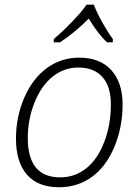

<svg xmlns="http://www.w3.org/2000/svg" viewBox="-20 -786 589 816"><path d="M316.9 -541Q404.8 -541 452.9 -488Q501 -435.1 501 -341.8Q501 -245.6 466.1 -161.9Q431.2 -78.1 370.6 -34.2Q310.1 9.8 231 9.8Q141.1 9.8 94.5 -43.7Q47.9 -97.2 47.9 -196.8Q47.9 -290 83.5 -371.6Q119.1 -453.1 179.7 -497.1Q240.2 -541 316.9 -541ZM313 -499Q252.4 -499 204.1 -460.7Q155.8 -422.4 127 -350.8Q98.1 -279.3 98.1 -199.2Q98.1 -32.2 235.8 -32.2Q297.9 -32.2 345.9 -70.1Q394 -107.9 422.6 -181.4Q451.2 -254.9 451.2 -342.8Q451.2 -418 415.5 -458.5Q379.9 -499 313 -499ZM459.5 -606H435.5Q401.4 -635.3 356.9 -707Q330.1 -679.2 295.9 -651.1Q261.7 -623 234.9 -606H208.5V-620.1Q241.7 -647.5 285.4 -692.6Q329.1 -737.8 347.7 -766.1H378.9Q390.1 -734.9 414.3 -691.7Q438.5 -648.4 459.5 -620.1Z"/></svg>

Font: CAA NEO Sans Light
Style: Italic
Weight: 300
Italic angle: -12°
Version: Version 1.10